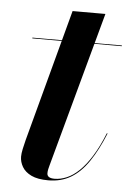

<svg xmlns="http://www.w3.org/2000/svg" viewBox="-46 -596 438 641"><g transform="rotate(5 173.0 -275.0)"><path d="M139.5 10Q104 10 82.8 -0.2Q61.5 -10.5 52 -27Q42.5 -43.5 42.5 -61Q42.5 -71.5 45.8 -87Q49 -102.5 53 -117.5L171.5 -560H281.5L139.5 -39Q138 -33.5 136.5 -27Q135 -20.5 135 -13.5Q135 3 160 3Q180 3 200.8 -5.8Q221.5 -14.5 242 -34Q262.5 -53.5 282.5 -85.5Q302.5 -117.5 321 -163.5L323.5 -163Q300.5 -106.5 274.2 -67.8Q248 -29 215.2 -9.5Q182.5 10 139.5 10ZM45.5 -457.5V-460H345.5V-457.5Z"/></g></svg>

Font: Bodoni Moda 72pt SemiBold
Style: Italic
Weight: 600
Italic angle: -13°
Designer: Owen Earl
Foundry: indestructible type
Version: Version 2.004